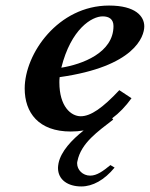

<svg xmlns="http://www.w3.org/2000/svg" viewBox="-20 -464 540 692"><path d="M389 -370C389 -273 275 -232 201 -220C236 -360 311 -405 350 -405C373 -405 389 -395 389 -370ZM393 140 378 131C351 153 329 169 305 169C278 169 258 148 258 125C258 123 258 120 259 117C272 51 334 9 388 -33L384.3 -37.8C409.7 -56.5 432.8 -80.6 454 -110L410 -139C350 -75 307 -45 271 -45C236 -45 194 -80 194 -167C194 -171 194 -178 195 -186C465 -224 500 -332 500 -369C500 -405 469 -444 373 -444C190 -444 69 -271 69 -145C69 -58 119 10 235 10C251.1 10 266.6 8.8 281.5 6.2C237.7 40.8 199.9 81.7 191 124C190 130 189 136 189 141C189 185 226 208 273 208C314 208 356 185 393 140Z"/></svg>

Font: Linux Libertine O
Style: Bold Italic
Weight: 700
Italic angle: -11.5°
Designer: Philipp H. Poll
Foundry: Philipp H. Poll
Version: Version 4.1.0